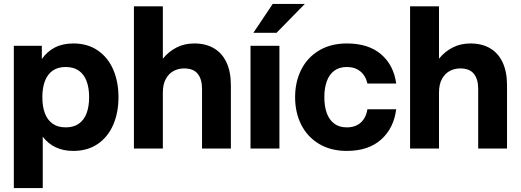

<svg xmlns="http://www.w3.org/2000/svg" viewBox="-20 -752 2637 972"><path d="M579.8 -260Q579.8 -181.6 553.1 -120.1Q526.4 -58.6 474.9 -23.3Q423.4 12 351 12Q300 12 261.3 -6.6Q222.6 -25.2 196.4 -60.2V200H50V-520H191.8V-453.2Q218.4 -491.2 257.9 -511.6Q297.4 -532 351 -532Q423.4 -532 474.9 -496.7Q526.4 -461.4 553.1 -399.9Q579.8 -338.4 579.8 -260ZM194.4 -260Q194.4 -212.8 207.2 -178.7Q220 -144.6 246.3 -125.9Q272.6 -107.2 312.8 -107.2Q353 -107.2 379.3 -125.9Q405.6 -144.6 418.4 -178.7Q431.2 -212.8 431.2 -260Q431.2 -307.2 418.4 -341.3Q405.6 -375.4 379.3 -394.1Q353 -412.8 312.8 -412.8Q272.6 -412.8 246.3 -394.1Q220 -375.4 207.2 -341.3Q194.4 -307.2 194.4 -260Z M658 -720H804.4V-454.8Q833 -490.4 873.1 -511.2Q913.2 -532 963.8 -532Q1021.4 -532 1062.9 -507.7Q1104.4 -483.4 1126.6 -436Q1148.8 -388.6 1148.8 -320.4V0H1002.8V-302.8Q1002.8 -350.4 981.2 -378Q959.6 -405.6 911.8 -405.6Q883.6 -405.6 859.4 -393Q835.2 -380.4 819.8 -353Q804.4 -325.6 804.4 -283.2V0H658Z M1248.2 -520H1394.6V0H1248.2ZM1360.6 -732H1523L1380 -586H1262.8Z M1474 -260Q1474 -338 1505.2 -399.7Q1536.4 -461.4 1595.6 -496.7Q1654.8 -532 1735.8 -532Q1845.4 -532 1909.3 -477.1Q1973.2 -422.2 1985.8 -329H1840Q1831.4 -368.4 1804.3 -390.6Q1777.2 -412.8 1735.8 -412.8Q1697.6 -412.8 1672.4 -394.1Q1647.2 -375.4 1634.6 -341.3Q1622 -307.2 1622 -260Q1622 -212.8 1634.6 -178.7Q1647.2 -144.6 1672.4 -125.9Q1697.6 -107.2 1735.8 -107.2Q1779 -107.2 1806 -131.1Q1833 -155 1840 -199H1985.8Q1973.6 -102.6 1909.1 -45.3Q1844.6 12 1735.8 12Q1654.8 12 1595.6 -23.3Q1536.4 -58.6 1505.2 -120.3Q1474 -182 1474 -260Z M2056 -720H2202.4V-454.8Q2231 -490.4 2271.1 -511.2Q2311.2 -532 2361.8 -532Q2419.4 -532 2460.9 -507.7Q2502.4 -483.4 2524.6 -436Q2546.8 -388.6 2546.8 -320.4V0H2400.8V-302.8Q2400.8 -350.4 2379.2 -378Q2357.6 -405.6 2309.8 -405.6Q2281.6 -405.6 2257.4 -393Q2233.2 -380.4 2217.8 -353Q2202.4 -325.6 2202.4 -283.2V0H2056Z"/></svg>

Font: Aspekta Variable
Style: Regular
Weight: 400
Designer: Ivo Dolenc
Version: Version 2.100